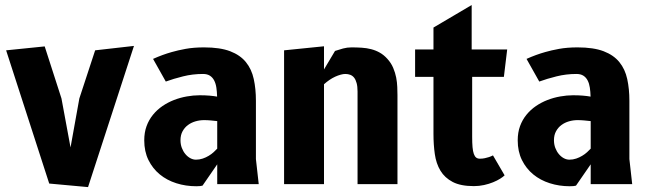

<svg xmlns="http://www.w3.org/2000/svg" viewBox="-20 -752 2640 784"><path d="M231 -350 268 -150 304 -350 368.5 -546.5 527 -564.5 339.5 12 181 -2.5 5 -546.5 162.5 -562.5Z M1036.5 0H867V-81L807 6Q803 7 797.5 7.8Q792 8.5 781.5 8.5Q738.5 8.5 700 -3.8Q661.5 -16 632.5 -39.8Q603.5 -63.5 586.2 -98.5Q569 -133.5 569 -179Q569 -211 578.5 -237Q588 -263 604.8 -283.5Q621.5 -304 643.5 -319Q665.5 -334 690.8 -343.8Q716 -353.5 742.8 -358.2Q769.5 -363 795 -363Q817.5 -363 835.2 -361.5Q853 -360 866.5 -357.5Q866 -377.5 863.5 -394.2Q861 -411 854.5 -423.5Q848 -436 837 -443Q826 -450 809 -450Q766.5 -450 727.5 -440.2Q688.5 -430.5 657 -419L605 -511.5Q644 -529 681.5 -539.5Q705.5 -546.5 738.2 -552.5Q771 -558.5 813.5 -558.5Q878.5 -558.5 919.8 -542.8Q961 -527 984.2 -498.2Q1007.5 -469.5 1016.2 -429.2Q1025 -389 1025 -340.5V-102.5ZM867 -257.5Q855 -259 840.8 -260.2Q826.5 -261.5 813.5 -261.5Q795.5 -261.5 778.2 -256.5Q761 -251.5 747.5 -241.5Q734 -231.5 725.5 -216Q717 -200.5 717 -179.5Q717 -162.5 722.5 -148Q728 -133.5 737 -122.8Q746 -112 757.2 -106Q768.5 -100 780 -100Q794.5 -100 807.8 -104.5Q821 -109 832.2 -115.8Q843.5 -122.5 852.2 -130.5Q861 -138.5 867 -145Z M1303 -563V-468.5L1348 -544Q1364 -549.5 1380.8 -554Q1397.5 -558.5 1415 -558.5Q1436.5 -558.5 1456.8 -557.2Q1477 -556 1495.5 -551.2Q1514 -546.5 1530.5 -537.2Q1547 -528 1561.5 -512Q1577 -495 1585.5 -475Q1594 -455 1597.8 -435.2Q1601.5 -415.5 1602.2 -396.8Q1603 -378 1603 -363.5V0H1440V-378.5Q1440 -399 1436.2 -412.8Q1432.5 -426.5 1426 -434.8Q1419.5 -443 1410.2 -446.5Q1401 -450 1390 -450Q1381.5 -450 1370.8 -447Q1360 -444 1348.5 -438.8Q1337 -433.5 1325.2 -425.5Q1313.5 -417.5 1303 -408V0H1140V-546.5Z M1908 -194Q1908 -168.5 1909.5 -151.2Q1911 -134 1914.8 -123.5Q1918.5 -113 1924.5 -108.5Q1930.5 -104 1939.5 -104Q1950 -104 1959.5 -106Q1969 -108 1976.5 -110.5Q1985.5 -113.5 1993 -117.5L2040.5 -36Q2034.5 -30 2022.2 -22.2Q2010 -14.5 1993.5 -7.8Q1977 -1 1956.8 3.5Q1936.5 8 1915 8Q1861 8 1828.5 -9Q1796 -26 1778.5 -55Q1761 -84 1755.5 -122.8Q1750 -161.5 1750 -205V-438H1675V-550H1750V-639.5L1906 -731.5V-550H2051L2037.5 -438H1908Z M2561.5 0H2392V-81L2332 6Q2328 7 2322.5 7.8Q2317 8.5 2306.5 8.5Q2263.5 8.5 2225 -3.8Q2186.5 -16 2157.5 -39.8Q2128.5 -63.5 2111.2 -98.5Q2094 -133.5 2094 -179Q2094 -211 2103.5 -237Q2113 -263 2129.8 -283.5Q2146.5 -304 2168.5 -319Q2190.5 -334 2215.8 -343.8Q2241 -353.5 2267.8 -358.2Q2294.5 -363 2320 -363Q2342.5 -363 2360.2 -361.5Q2378 -360 2391.5 -357.5Q2391 -377.5 2388.5 -394.2Q2386 -411 2379.5 -423.5Q2373 -436 2362 -443Q2351 -450 2334 -450Q2291.5 -450 2252.5 -440.2Q2213.5 -430.5 2182 -419L2130 -511.5Q2169 -529 2206.5 -539.5Q2230.5 -546.5 2263.2 -552.5Q2296 -558.5 2338.5 -558.5Q2403.5 -558.5 2444.8 -542.8Q2486 -527 2509.2 -498.2Q2532.5 -469.5 2541.2 -429.2Q2550 -389 2550 -340.5V-102.5ZM2392 -257.5Q2380 -259 2365.8 -260.2Q2351.5 -261.5 2338.5 -261.5Q2320.5 -261.5 2303.2 -256.5Q2286 -251.5 2272.5 -241.5Q2259 -231.5 2250.5 -216Q2242 -200.5 2242 -179.5Q2242 -162.5 2247.5 -148Q2253 -133.5 2262 -122.8Q2271 -112 2282.2 -106Q2293.5 -100 2305 -100Q2319.5 -100 2332.8 -104.5Q2346 -109 2357.2 -115.8Q2368.5 -122.5 2377.2 -130.5Q2386 -138.5 2392 -145Z"/></svg>

Font: B612
Style: Bold
Weight: 700
Designer: Nicolas Chauveau, Thomas Paillot, Jonathan Favre-Lamarine, Jean-Luc Vinot
Foundry: AIRBUS
Version: Version 1.008